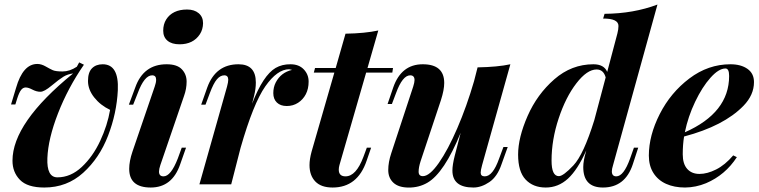

<svg xmlns="http://www.w3.org/2000/svg" viewBox="-20 -815 3355 849"><path d="M434.1 -530.8Q506.3 -530.8 501 -416Q496.1 -314.5 458 -215.3Q419.9 -116.2 347.9 -51Q275.9 14.2 175.8 14.2Q101.1 14.2 68.1 -19.8Q35.2 -53.7 35.2 -104.5Q35.2 -272 303.2 -490.2Q279.3 -487.3 260.5 -475.8Q241.7 -464.4 208.7 -436.8Q175.8 -409.2 158.7 -409.2Q141.6 -409.2 123.5 -418.7Q105.5 -428.2 93.8 -428.2Q82 -428.2 73.5 -417.5Q64.9 -406.7 56.2 -379.9L47.9 -353H28.8L50.8 -425.8Q81.1 -532.2 145 -532.2Q162.6 -532.2 181.4 -521.5Q200.2 -510.7 212.9 -504.9Q225.6 -499 256.8 -499Q288.1 -499 319.8 -520L330.1 -539.1L351.1 -528.8Q280.3 -426.3 236.6 -314Q192.9 -201.7 189.5 -116.2Q186 -30.8 233.9 -30.8Q292.5 -30.8 341.6 -76.7Q390.6 -122.6 422.9 -191.7Q455.1 -260.7 466.8 -329.1Q423.8 -349.6 396.5 -384.3Q369.1 -418.9 369.1 -457Q369.1 -495.1 386.7 -512.9Q404.3 -530.8 434.1 -530.8Z M670.4 -462.4Q670.4 -481.9 652.8 -481.9Q618.2 -481.9 588.9 -402.8L568.8 -352.1H549.8L578.1 -428.2Q614.3 -530.8 716.8 -530.8Q763.2 -530.8 784.2 -508.5Q805.2 -486.3 805.2 -454.3Q805.2 -422.4 793.9 -391.1L689 -85Q683.1 -67.4 683.1 -56.2Q683.1 -35.2 703.1 -35.2Q735.4 -35.2 766.1 -113.8L783.7 -162.1H802.7L776.9 -88.9Q741.7 14.2 646.5 14.2Q551.3 14.2 551.3 -68.4Q551.3 -102.1 565.9 -145L664.1 -432.1Q670.4 -449.7 670.4 -462.4ZM877.9 -712.4Q877.4 -684.6 863.8 -663.6Q834.5 -619.1 773.9 -619.1Q739.7 -619.1 720.7 -635Q701.7 -650.9 701.7 -679.4Q701.7 -708 715.1 -729.2Q728.5 -750.5 751.7 -761.7Q774.9 -772.9 807.1 -772.9Q839.4 -772.9 858.6 -756.6Q877.9 -740.2 877.9 -712.4Z M1264.6 -530.8Q1301.8 -530.8 1323.2 -508.3Q1344.7 -485.8 1344.7 -454.1Q1344.7 -422.4 1332.3 -398.4Q1319.8 -374.5 1297.9 -360.4Q1275.9 -346.2 1248 -346.2Q1220.2 -346.2 1204.3 -361.6Q1188.5 -377 1188.5 -403.1Q1188.5 -429.2 1199.2 -450.2Q1222.2 -494.6 1271.5 -505.9Q1259.8 -508.8 1258.8 -508.8Q1206.1 -508.8 1153.1 -433.1Q1100.1 -357.4 1043.9 -161.6L1002.4 0H861.8L983.9 -432.1Q989.3 -452.1 989.3 -462.4Q989.3 -481.9 971.7 -481.9Q954.1 -481.9 939 -464.1Q923.8 -446.3 907.7 -402.8L888.7 -352.1H869.6L896.5 -428.2Q933.6 -530.8 1034.7 -530.8Q1111.3 -530.8 1111.3 -450.2Q1111.3 -422.4 1103.5 -391.1L1094.7 -356.4Q1143.6 -482.4 1198.7 -514.6Q1227.5 -531.2 1264.6 -530.8Z M1478 -64.9Q1478 -35.2 1507.8 -35.2Q1554.7 -35.2 1586.9 -121.1L1602.1 -162.1H1621.1L1601.1 -104Q1561 14.2 1450.7 14.2Q1399.9 14.2 1374.3 -12.5Q1348.6 -39.1 1348.6 -85Q1348.6 -110.8 1357.9 -145L1458.5 -494.1H1367.7L1373 -514.2H1464.4L1507.8 -666Q1594.2 -667.5 1652.8 -680.2L1605 -514.2H1717.8L1714.8 -494.1H1599.1L1481 -85Q1478 -74.2 1478 -64.9Z M2073.2 14.2Q1980.5 14.2 1980.5 -61Q1980.5 -85.9 1990.7 -126L2017.1 -228Q1944.3 -49.8 1869.6 -6.8Q1832.5 14.6 1787.4 14.4Q1742.2 14.2 1719.5 -7.1Q1696.8 -28.3 1696.8 -63Q1696.8 -97.7 1710 -137.2L1807.1 -432.1Q1813 -450.7 1813 -460.9Q1813 -481.9 1793.9 -481.9Q1759.8 -481.9 1731 -402.8L1712.9 -355H1693.8L1718.8 -428.2Q1754.4 -530.8 1849.4 -530.8Q1944.3 -530.8 1944.3 -448.2Q1944.3 -417.5 1929.7 -372.1L1839.8 -102.1Q1831.1 -75.2 1831.1 -55.7Q1831.1 -36.1 1850.1 -36.1Q1879.4 -36.1 1920.2 -94.2Q1960.9 -152.3 2002.4 -248.8Q2043.9 -345.2 2076.2 -456.1L2091.8 -517.1Q2180.2 -518.6 2236.8 -530.8L2111.8 -85Q2105.5 -62 2105.5 -51.8Q2105.5 -35.2 2123.5 -35.2Q2159.2 -35.2 2187 -113.8L2206.1 -165H2225.1L2197.8 -88.9Q2179.2 -33.7 2143.8 -9.8Q2108.4 14.2 2073.2 14.2Z M2418.9 -105Q2418.9 -36.1 2451.2 -36.1Q2470.7 -36.1 2515.6 -83.7Q2560.5 -131.3 2607.9 -283.7L2658.2 -472.7Q2648.4 -507.8 2618.2 -507.8Q2575.7 -507.8 2528.6 -446.5Q2481.4 -385.3 2450.2 -291Q2418.9 -196.8 2418.9 -105ZM2646 14.2Q2559.1 14.2 2559.1 -76.2Q2559.1 -104 2571.3 -145L2572.3 -149.4Q2534.2 -64.5 2491.5 -25.1Q2448.7 14.2 2393.1 14.2Q2337.4 14.2 2304.2 -21Q2271 -56.2 2271 -131.3Q2271 -206.5 2313 -302.2Q2355 -397.9 2431.2 -464.4Q2507.3 -530.8 2604 -530.8Q2650.9 -530.8 2665 -497.1L2710 -667Q2714.8 -685.5 2714.8 -700.2Q2714.8 -733.4 2647 -732.9L2653.3 -753.9Q2781.7 -754.9 2887.2 -794.9L2690.9 -85Q2685.5 -67.9 2685.5 -57.6Q2685.5 -35.2 2705.1 -35.2Q2737.8 -35.2 2766.1 -113.8L2783.2 -162.1H2802.2L2778.3 -88.9Q2744.6 14.2 2646 14.2Z M3008.3 -230Q3204.1 -316.4 3204.1 -479Q3204.1 -512.2 3188 -512.2Q3158.2 -512.2 3121.6 -471.2Q3085 -430.2 3053.7 -364.7Q3022.5 -299.3 3008.3 -230ZM3009.3 14.2Q2961.4 14.2 2925.5 -2Q2889.6 -18.1 2869.4 -50Q2849.1 -82 2849.1 -127Q2849.1 -215.8 2897.2 -310.5Q2945.3 -405.3 3028.3 -468Q3111.3 -530.8 3210 -530.8Q3256.3 -530.8 3285.2 -510.5Q3314 -490.2 3314 -452.1Q3314 -395 3267.6 -347.2Q3180.7 -257.8 3004.9 -211.4Q2999 -175.3 2999 -132.8Q2999 -90.3 3018.8 -68.1Q3038.6 -45.9 3073 -45.9Q3107.4 -45.9 3146.7 -65.7Q3186 -85.4 3222.2 -127.9L3238.3 -120.1Q3187 -41 3102.1 -4.9Q3057.1 13.7 3009.3 14.2Z"/></svg>

Font: PlayfairDisplay-BoldItalic
Style: Bold Italic
Weight: 700
Italic angle: -14.9847°
Designer: Claus Eggers Sørensen
Foundry: Claus Eggers Sørensen
Version: Version 1.002;PS 001.002;hotconv 1.0.70;makeotf.lib2.5.58329